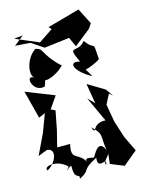

<svg xmlns="http://www.w3.org/2000/svg" viewBox="-147 -909 770 1030"><g transform="rotate(-15 238.5 -393.5)"><path d="M68 -776 14 -733 98 -727 165 -682 305 -699 329 -646 421 -719 438 -745 393 -833 213 -783 227 -769 148 -716 19 -771ZM347 -512C360 -513 407 -530 430 -548C422 -667 430 -590 376 -663C330 -603 276 -672 329 -561C259 -580 284 -515 373 -468ZM122 -512C171 -509 248 -575 224 -570C134 -656 163 -679 115 -689C57 -651 39 -558 73 -539C18 -579 40 -460 112 -481ZM34 -149C93 -145 56 -63 9 -42C-9 -69 71 -86 124 -33C83 19 143 -54 139 -26C138 52 173 11 166 46C236 11 182 9 279 -40C270 35 340 -39 321 11C302 -22 381 -34 356 -120L341 11L416 41L494 -24L453 -109L423 -203L406 -301L434 -355L453 -339L424 -380L331 -436L350 -324L315 -360L379 -221C298 -226 317 -148 295 -205C352 -152 330 -154 343 -66C311 -143 271 -43 270 -49C282 -33 203 -72 229 -26C195 -96 141 -54 163 -148H91L114 -239L134 -342L110 -354L156 -420L-1 -482L39 -327L75 -343L37 -242L-17 -129Z"/></g></svg>

Font: Charger Distortion
Style: 2
Weight: 400
Designer: Jasper
Foundry: Cannot Into Space Fonts
Version: Version 0.98